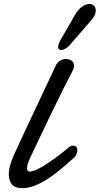

<svg xmlns="http://www.w3.org/2000/svg" viewBox="-20 -947 508 979"><path d="M94.7 12.2Q54.7 12.2 39.8 -7.8Q24.9 -27.8 24.9 -56.6Q24.9 -80.6 32 -105.7Q39.1 -130.9 48.8 -151.9Q65.9 -189.9 83.5 -227.5Q101.1 -265.1 115.7 -296.4L263.7 -611.3Q274.9 -635.7 297.4 -643.1Q319.8 -650.4 338.6 -641.8Q357.4 -633.3 357.4 -610.8Q357.4 -602.1 353.3 -592.3Q349.1 -582.5 342.8 -571.3Q325.2 -538.1 298.1 -483.9Q271 -429.7 238.3 -361.8Q202.6 -287.1 178.5 -236.6Q154.3 -186 133.3 -141.1Q127.9 -129.9 122.8 -115Q117.7 -100.1 117.7 -88.4Q117.7 -72.3 131.8 -72.3Q147.5 -72.3 173.6 -85.2Q199.7 -98.1 228 -117.7Q256.8 -136.7 283.7 -157.5Q310.5 -178.2 333.5 -197.8Q341.3 -204.1 352.1 -204.1Q374.5 -204.1 374.5 -179.2Q374.5 -168.9 367.7 -156.2Q360.8 -143.6 343.8 -131.3Q312.5 -102.5 281 -76.9Q249.5 -51.3 217.8 -31.2Q186.5 -11.7 155.3 0.2Q124 12.2 94.7 12.2ZM291.5 -691.9Q276.4 -691.9 276.4 -707.5Q276.4 -721.7 291.5 -748.5L327.1 -809.6L361.8 -870.6Q380.4 -901.4 399.9 -914.1Q419.4 -926.8 435.1 -926.8Q449.7 -926.8 459 -917.5Q468.3 -908.2 468.3 -893.1Q468.3 -883.3 463.9 -871.6Q459.5 -859.9 448.2 -847.2L395.5 -786.1L342.3 -725.1Q329.6 -708.5 315.4 -700.2Q301.3 -691.9 291.5 -691.9Z"/></svg>

Font: Damion
Style: Regular
Weight: 400
Designer: Vernon Adams
Foundry: Vernon Adams
Version: Version 1.100; ttfautohint (v1.8.4.7-5d5b)